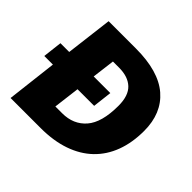

<svg xmlns="http://www.w3.org/2000/svg" viewBox="-141 -725 882 882"><g transform="rotate(45 300.0 -284.0)"><path d="M570 -327Q570 -251 547.5 -190.5Q525 -130 481 -87.5Q437 -45 372.5 -22.5Q308 0 224 0H29L58 -246H2L13 -340H70L98 -568H275Q423 -568 496.5 -504.5Q570 -441 570 -327ZM246 -118Q319 -118 362 -167.5Q405 -217 405 -325Q405 -391 373 -421Q341 -451 283 -451H243L229 -340H337L326 -246H218L202 -118Z"/></g></svg>

Font: Qjlgwqiwhsfqbnnlvksmvfsycuq
Style: Regular
Weight: 700
Italic angle: -8°
Designer: Carrois Corporate & Edenspiekermann
Foundry: Carrois Corporate GbR & Edenspiekermann AG
Version: Version 2.001